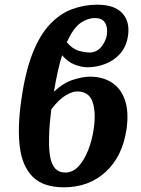

<svg xmlns="http://www.w3.org/2000/svg" viewBox="-20 -789 600 819"><path d="M253 10Q165 10 120 -34.5Q75 -79 64.5 -162.5Q54 -246 71 -363Q88 -484 119.5 -563Q151 -642 194.5 -687Q238 -732 289 -750.5Q340 -769 395 -769Q468 -769 501.5 -733Q535 -697 526 -636Q519 -590 493 -560.5Q467 -531 429.5 -516.5Q392 -502 353 -502Q329 -502 299.5 -513Q270 -524 245 -553Q235 -523 226.5 -484Q218 -445 210 -398Q251 -436 292.5 -449Q334 -462 364 -462Q417 -462 456 -437.5Q495 -413 512.5 -363.5Q530 -314 520 -240Q503 -122 431 -56Q359 10 253 10ZM385 -712Q354 -712 323.5 -691Q293 -670 265 -609Q289 -580 316 -572.5Q343 -565 361 -565Q392 -565 411.5 -588.5Q431 -612 436 -641Q440 -674 427.5 -693Q415 -712 385 -712ZM309 -399Q289 -399 260 -382Q231 -365 199 -323Q182 -187 194 -120Q206 -53 258 -53Q290 -53 314.5 -79Q339 -105 356 -148Q373 -191 380 -241Q390 -311 374.5 -355Q359 -399 309 -399Z"/></svg>

Font: Noto Serif Condensed
Style: Bold Italic
Weight: 700
Width: 3
Italic angle: -12°
Designer: Monotype Design Team
Foundry: Monotype Imaging Inc.
Version: Version 2.014